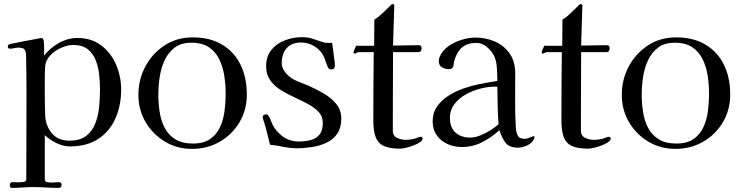

<svg xmlns="http://www.w3.org/2000/svg" viewBox="-20 -721 3622 935"><path d="M467 -286Q467 -320 463 -357.5Q459 -395 446 -428Q433 -461 407 -481.5Q381 -502 336 -502Q309 -502 278.5 -488.5Q248 -475 225.5 -452Q203 -429 200 -399Q198 -368 198 -336Q198 -304 198 -272Q198 -244 198.5 -215.5Q199 -187 200 -158Q203 -107 233 -71.5Q263 -36 318 -36Q370 -36 400 -59.5Q430 -83 444.5 -121Q459 -159 463 -202.5Q467 -246 467 -286ZM570 -285Q570 -207 542 -144Q514 -81 458.5 -44.5Q403 -8 320 -8Q288 -8 254.5 -24.5Q221 -41 198 -63V150Q198 164 209.5 166Q221 168 231 168Q240 168 249 167Q258 166 267 166Q280 166 280 179Q280 194 265 194Q234 194 203 192Q172 190 141 190Q115 190 89.5 192Q64 194 38 194Q31 194 29.5 189Q28 184 28 180Q28 166 42 166Q50 166 58 166.5Q66 167 74 167Q81 167 94.5 165Q108 163 108 153Q108 49 108.5 -56Q109 -161 109 -265Q109 -312 108.5 -358Q108 -404 107 -450Q106 -472 99 -480.5Q92 -489 69 -489Q59 -489 49 -486.5Q39 -484 29 -484Q18 -484 18 -494Q18 -503 27 -506Q29 -507 45 -510Q61 -513 83.5 -517.5Q106 -522 128 -526Q150 -530 165 -533Q180 -536 181 -536Q189 -536 192 -526Q194 -520 194.5 -504.5Q195 -489 195 -473.5Q195 -458 195 -450Q223 -487 266.5 -511.5Q310 -536 357 -536Q426 -536 473.5 -499.5Q521 -463 545.5 -405.5Q570 -348 570 -285Z M1079 -264Q1079 -307 1072.5 -350.5Q1066 -394 1048.5 -431Q1031 -468 998 -490.5Q965 -513 912 -513Q862 -513 830.5 -489Q799 -465 781.5 -427Q764 -389 757.5 -345Q751 -301 751 -262Q751 -219 757.5 -176Q764 -133 782 -98.5Q800 -64 833.5 -43Q867 -22 920 -22Q972 -22 1003.5 -44Q1035 -66 1051.5 -102Q1068 -138 1073.5 -180.5Q1079 -223 1079 -264ZM1182 -261Q1182 -186 1146.5 -126Q1111 -66 1050.5 -31Q990 4 915 4Q842 4 783 -31.5Q724 -67 689 -126.5Q654 -186 654 -259Q654 -334 688 -397.5Q722 -461 781.5 -500Q841 -539 919 -539Q1003 -539 1062 -503.5Q1121 -468 1151.5 -405.5Q1182 -343 1182 -261Z M1642 -143Q1642 -98 1622 -69.5Q1602 -41 1570 -26Q1538 -11 1500 -5Q1462 1 1426 1Q1393 1 1360.5 -6Q1328 -13 1295 -16Q1288 -43 1281.5 -70Q1275 -97 1267 -123Q1266 -126 1262.5 -137Q1259 -148 1259 -149Q1259 -157 1264 -160.5Q1269 -164 1276 -164Q1283 -164 1286 -159Q1292 -152 1296.5 -140Q1301 -128 1305 -119Q1313 -103 1319 -94.5Q1325 -86 1338 -73Q1377 -32 1435 -32Q1467 -32 1493.5 -39Q1520 -46 1536 -65.5Q1552 -85 1552 -122Q1552 -154 1532 -175.5Q1512 -197 1480.5 -214Q1449 -231 1414 -247Q1379 -263 1347.5 -282.5Q1316 -302 1296 -330Q1276 -358 1276 -398Q1276 -447 1301.5 -478Q1327 -509 1367 -524.5Q1407 -540 1450 -540Q1478 -540 1500.5 -533Q1523 -526 1548 -517Q1556 -514 1564 -513Q1572 -512 1580 -512Q1585 -512 1589 -512Q1593 -512 1597 -513Q1600 -495 1602.5 -476.5Q1605 -458 1607 -439Q1608 -432 1609.5 -422.5Q1611 -413 1611 -405Q1611 -398 1608 -390.5Q1605 -383 1596 -383Q1589 -383 1584.5 -384.5Q1580 -386 1577 -393Q1572 -403 1568.5 -414.5Q1565 -426 1561 -436Q1548 -471 1516 -492.5Q1484 -514 1447 -514Q1400 -514 1376 -486.5Q1352 -459 1352 -413Q1352 -397 1360.5 -382Q1369 -367 1380 -356Q1401 -336 1429.5 -325Q1458 -314 1484 -303Q1518 -288 1554.5 -267Q1591 -246 1616.5 -216Q1642 -186 1642 -143Z M2038 -46Q2038 -37 2024.5 -28Q2011 -19 1992 -12Q1973 -5 1955.5 -1Q1938 3 1930 3Q1878 3 1849.5 -10Q1821 -23 1809.5 -53Q1798 -83 1798 -134Q1798 -217 1798.5 -300.5Q1799 -384 1800 -467H1728Q1721 -467 1716.5 -463.5Q1712 -460 1707 -460Q1702 -460 1702 -467Q1702 -471 1707.5 -483Q1713 -495 1715 -499Q1718 -498 1724 -498H1802L1803 -625Q1826 -640 1845 -658.5Q1864 -677 1883 -696Q1885 -698 1887 -699.5Q1889 -701 1891 -701Q1900 -701 1900 -694L1894 -499Q1926 -499 1957.5 -500Q1989 -501 2020 -501Q2033 -501 2033 -486Q2033 -467 2016 -467H1894Q1894 -391 1893.5 -314.5Q1893 -238 1893 -161V-84Q1893 -59 1914 -49.5Q1935 -40 1955 -40Q1983 -40 2010 -49Q2013 -51 2019 -53Q2025 -55 2028 -55Q2038 -55 2038 -46Z M2408 -117Q2404 -162 2403.5 -207.5Q2403 -253 2402 -299H2388Q2357 -299 2319.5 -289.5Q2282 -280 2248 -261Q2214 -242 2192.5 -213.5Q2171 -185 2171 -148Q2171 -100 2198 -75.5Q2225 -51 2271 -51Q2293 -51 2319 -61.5Q2345 -72 2369 -87Q2393 -102 2408 -117ZM2583 -53Q2583 -49 2582 -47Q2572 -25 2548.5 -13.5Q2525 -2 2502 -2Q2460 -2 2441.5 -26.5Q2423 -51 2412 -87Q2374 -52 2328 -28.5Q2282 -5 2229 -5Q2192 -5 2159.5 -19.5Q2127 -34 2107 -62Q2087 -90 2087 -130Q2087 -172 2108.5 -202.5Q2130 -233 2163.5 -254.5Q2197 -276 2235.5 -289.5Q2274 -303 2308 -310Q2331 -315 2355 -319Q2379 -323 2402 -327Q2402 -355 2399.5 -392Q2397 -429 2384 -453Q2371 -476 2349 -494Q2327 -512 2300 -512Q2254 -512 2228 -488Q2202 -464 2191 -420Q2190 -415 2189.5 -409.5Q2189 -404 2188 -399Q2187 -393 2180.5 -388.5Q2174 -384 2167 -384Q2148 -384 2132.5 -393Q2117 -402 2117 -423Q2117 -435 2121 -444Q2134 -475 2163 -495.5Q2192 -516 2227.5 -527Q2263 -538 2294 -538Q2348 -538 2392 -518Q2436 -498 2462.5 -459.5Q2489 -421 2489 -363Q2489 -298 2488.5 -232Q2488 -166 2492 -100Q2493 -78 2501 -61.5Q2509 -45 2534 -45Q2547 -45 2561.5 -51.5Q2576 -58 2580 -58Q2583 -58 2583 -53Z M2954 -46Q2954 -37 2940.5 -28Q2927 -19 2908 -12Q2889 -5 2871.5 -1Q2854 3 2846 3Q2794 3 2765.5 -10Q2737 -23 2725.5 -53Q2714 -83 2714 -134Q2714 -217 2714.5 -300.5Q2715 -384 2716 -467H2644Q2637 -467 2632.5 -463.5Q2628 -460 2623 -460Q2618 -460 2618 -467Q2618 -471 2623.5 -483Q2629 -495 2631 -499Q2634 -498 2640 -498H2718L2719 -625Q2742 -640 2761 -658.5Q2780 -677 2799 -696Q2801 -698 2803 -699.5Q2805 -701 2807 -701Q2816 -701 2816 -694L2810 -499Q2842 -499 2873.5 -500Q2905 -501 2936 -501Q2949 -501 2949 -486Q2949 -467 2932 -467H2810Q2810 -391 2809.5 -314.5Q2809 -238 2809 -161V-84Q2809 -59 2830 -49.5Q2851 -40 2871 -40Q2899 -40 2926 -49Q2929 -51 2935 -53Q2941 -55 2944 -55Q2954 -55 2954 -46Z M3433 -264Q3433 -307 3426.5 -350.5Q3420 -394 3402.5 -431Q3385 -468 3352 -490.5Q3319 -513 3266 -513Q3216 -513 3184.5 -489Q3153 -465 3135.5 -427Q3118 -389 3111.5 -345Q3105 -301 3105 -262Q3105 -219 3111.5 -176Q3118 -133 3136 -98.5Q3154 -64 3187.5 -43Q3221 -22 3274 -22Q3326 -22 3357.5 -44Q3389 -66 3405.5 -102Q3422 -138 3427.5 -180.5Q3433 -223 3433 -264ZM3536 -261Q3536 -186 3500.5 -126Q3465 -66 3404.5 -31Q3344 4 3269 4Q3196 4 3137 -31.5Q3078 -67 3043 -126.5Q3008 -186 3008 -259Q3008 -334 3042 -397.5Q3076 -461 3135.5 -500Q3195 -539 3273 -539Q3357 -539 3416 -503.5Q3475 -468 3505.5 -405.5Q3536 -343 3536 -261Z"/></svg>

Font: Kaisei Tokumin
Style: Regular
Weight: 400
Designer: Font-Kai, 金井和夫
Foundry: KAZUO KANAI
Version: Version 5.003